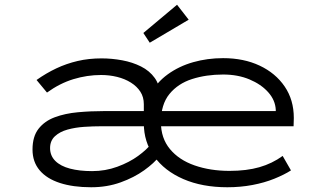

<svg xmlns="http://www.w3.org/2000/svg" viewBox="-20 -779 1397 809"><path d="M364 10Q288 10 232.5 -8Q177 -26 147 -61.5Q117 -97 117 -149Q117 -204 142.5 -236.5Q168 -269 211 -285Q254 -301 308 -306Q362 -311 420 -311H1160L1142 -293V-316Q1140 -357 1110 -390.5Q1080 -424 1031 -444.5Q982 -465 920 -465Q849 -465 789.5 -446Q730 -427 694 -383Q658 -339 658 -264Q658 -197 696 -151Q734 -105 800 -82Q866 -59 947 -59Q1019 -59 1073 -74.5Q1127 -90 1171 -122L1206 -61Q1178 -43 1136 -26Q1094 -9 1043.5 0.5Q993 10 938 10Q832 10 752.5 -24.5Q673 -59 629.5 -120Q586 -181 586 -259Q586 -329 612.5 -380Q639 -431 686.5 -465.5Q734 -500 794 -517Q854 -534 920 -534Q1007 -534 1074 -502.5Q1141 -471 1179.5 -414.5Q1218 -358 1218 -282L1217 -247H407Q372 -247 334.5 -244.5Q297 -242 264.5 -233Q232 -224 211.5 -205Q191 -186 191 -155Q191 -123 213 -101Q235 -79 275 -68.5Q315 -58 368 -58Q424 -58 474.5 -76.5Q525 -95 562 -122Q599 -149 617 -173L652 -121Q630 -92 587.5 -61.5Q545 -31 488 -10.5Q431 10 364 10ZM586 -274V-340Q586 -370 571.5 -392.5Q557 -415 531.5 -431Q506 -447 473.5 -455Q441 -463 406 -463Q347 -463 289.5 -445.5Q232 -428 178 -389L134 -442Q175 -471 217.5 -491Q260 -511 307 -522Q354 -533 408 -533Q451 -533 494.5 -525Q538 -517 574 -499Q610 -481 632 -450.5Q654 -420 654 -375V-276ZM611 -599 584 -640 726 -759 775 -696Z"/></svg>

Font: Lexend Zetta Light
Style: Regular
Weight: 300
Designer: Bonnie Shaver-Troup, Thomas Jockin
Foundry: Lexend
Version: Version 1.007